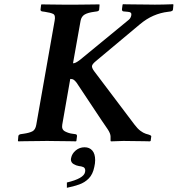

<svg xmlns="http://www.w3.org/2000/svg" viewBox="-20 -668 842 910"><path d="M590 -574Q600 -582 602.5 -596.5Q605 -611 586 -612L565 -614Q558 -615 558 -624L561 -646L563 -648Q563 -648 581 -647.5Q599 -647 625 -647Q651 -647 676 -646.5Q701 -646 714 -646Q734 -646 753.5 -646.5Q773 -647 786.5 -647.5Q800 -648 800 -648L802 -646L800 -624Q800 -619 796.5 -617Q793 -615 790 -614L776 -612Q741 -608 707.5 -593.5Q674 -579 642 -552L434 -378Q417 -364 416 -355Q415 -346 426 -331L617 -78Q632 -58 645.5 -48Q659 -38 671 -34L678 -32Q697 -27 697 -22L694 0L690 2Q690 2 676.5 1.5Q663 1 642.5 1Q622 1 601 0.5Q580 0 565 0L506 2L504 0V-21Q504 -35 490 -56Q476 -77 462 -97L343 -276Q337 -284 330.5 -289Q324 -294 313 -294L275 -77Q271 -54 288.5 -45Q306 -36 324 -34L338 -32Q345 -31 345 -23L342 0L340 2Q340 2 324 1.5Q308 1 285 1Q262 1 239.5 0.5Q217 0 203 0Q188 0 165.5 0.5Q143 1 120.5 1Q98 1 82.5 1.5Q67 2 67 2L65 0L67 -23Q68 -28 71 -29.5Q74 -31 77 -32L91 -34Q119 -38 133.5 -45.5Q148 -53 152 -77L239 -570Q244 -596 232 -602Q220 -608 193 -612L179 -614Q172 -616 172 -622L175 -646L177 -647Q177 -647 192.5 -647Q208 -647 230.5 -646.5Q253 -646 275.5 -646Q298 -646 313 -646Q326 -646 348.5 -646Q371 -646 394.5 -646.5Q418 -647 434 -647Q450 -647 450 -647L452 -646L450 -622Q449 -616 440 -614L426 -612Q396 -608 381 -599Q366 -590 362 -570L326 -368Q332 -368 339.5 -371.5Q347 -375 360 -385ZM381 30Q404 30 417.5 45.5Q431 61 431 91Q431 98 430 106.5Q429 115 427 123Q420 158 401 177.5Q382 197 355 206.5Q328 216 297 222V197Q377 178 383 148Q384 145 384 141Q384 128 375 124Q366 120 354 119Q341 117 328.5 109.5Q316 102 316 87Q316 83 317 81Q321 60 339 45Q357 30 381 30Z"/></svg>

Font: Libertinus Serif SemiBold
Style: Italic
Weight: 600
Italic angle: -11.5°
Designer: Philipp H. Poll, Khaled Hosny
Foundry: Caleb Maclennan
Version: Version 7.051;RELEASE